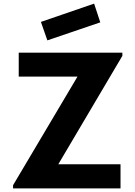

<svg xmlns="http://www.w3.org/2000/svg" viewBox="-20 -1041 748 1061"><path d="M241.7 -817.9 534.2 -917.5 500 -1021 206.1 -919.9ZM302.2 -133.3H646V0H52.2V-17.6L408.2 -617.7H83.5V-750H656.2V-732.4Z"/></svg>

Font: Manrope3 ExtraBold
Style: Bold
Weight: 800
Width: 4
Designer: Mikhail Sharanda
Foundry: Mikhail Sharanda
Version: Version 3.000;PS 003.000;hotconv 1.0.88;makeotf.lib2.5.64775